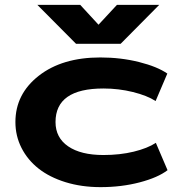

<svg xmlns="http://www.w3.org/2000/svg" viewBox="-20 -750 743 785"><path d="M616.2 -336.9Q581.5 -359.4 523.2 -373.8Q464.8 -388.2 402.8 -388.2Q207 -388.2 207 -251Q207 -187 258.8 -151.6Q310.5 -116.2 402.8 -116.2Q470.2 -116.2 526.6 -129.9Q583 -143.6 617.2 -166L665 -54.2Q625.5 -23.9 551 -4.4Q476.6 15.1 391.1 15.1Q313.5 15.1 248 -5.1Q182.6 -25.4 137.7 -60.8Q92.8 -96.2 67.9 -145.3Q43 -194.3 43 -251Q43 -365.7 138.7 -440.4Q234.4 -515.1 390.1 -515.1Q474.1 -515.1 548.8 -496.3Q623.5 -477.5 664.1 -449.2ZM132.8 -730H308.1L382.8 -648.9L458 -730H630.9L473.1 -570.8H291Z"/></svg>

Font: Messapia Bold
Style: Regular
Weight: 400
Designer: Luca Marsano
Foundry: Collletttivo
Version: Version 1.000;FEAKit 1.0